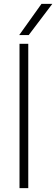

<svg xmlns="http://www.w3.org/2000/svg" viewBox="-20 -965 289 985"><path d="M80.1 -740.2H125V0H80.1ZM192.9 -945.3H248.5L127.4 -785.2H78.6Z"/></svg>

Font: Selawik Light
Style: Regular
Weight: 300
Designer: Aaron Bell
Foundry: Microsoft Corporation
Version: Version 1.01